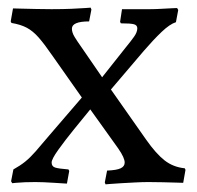

<svg xmlns="http://www.w3.org/2000/svg" viewBox="-20 -476 515 502"><path d="M256 6 254 1 260 -30Q285 -31 295.5 -36Q306 -41 306 -51Q306 -57 302 -66Q298 -75 289 -88L216 -190Q198 -168 174 -138.5Q150 -109 132.5 -84.5Q115 -60 115 -51Q115 -41 124 -38Q133 -35 159 -33L161 -29L155 4Q155 4 145.5 3.5Q136 3 122 2Q108 1 94.5 0.5Q81 0 72 0Q59 0 45 0.5Q31 1 21.5 2Q12 3 12 3L9 -2L15 -33Q33 -43 46 -53.5Q59 -64 73 -80Q87 -96 108 -121L194 -221L118 -329Q96 -361 81 -378Q66 -395 50 -403.5Q34 -412 10 -416L8 -420L14 -454Q14 -454 32.5 -453.5Q51 -453 75 -452.5Q99 -452 115 -452Q144 -452 167 -453Q190 -454 203.5 -455Q217 -456 217 -456L219 -451L213 -420Q168 -420 168 -401Q168 -391 175 -379.5Q182 -368 192 -354L247 -274L308 -351Q322 -368 330.5 -380Q339 -392 339 -402Q339 -410 330.5 -412.5Q322 -415 296 -415L294 -419L299 -452H372Q386 -452 402.5 -453Q419 -454 431 -454.5Q443 -455 443 -455L446 -450L440 -418Q424 -413 402.5 -392.5Q381 -372 356 -343L270 -242L362 -111Q388 -74 410.5 -56.5Q433 -39 463 -36L465 -32L459 2Q459 2 443 1.5Q427 1 405.5 0.5Q384 0 368 0Q353 0 334 1Q315 2 297 3Q279 4 267.5 5Q256 6 256 6Z"/></svg>

Font: Alegreya
Style: Regular
Weight: 400
Designer: Juan Pablo del Peral
Foundry: Huerta Tipografica
Version: Version 2.009